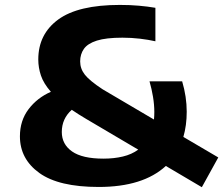

<svg xmlns="http://www.w3.org/2000/svg" viewBox="-20 -770 930 800"><path d="M391 9Q225 9 144 -49.2Q63 -107.5 63 -202Q63 -267.5 99 -315Q135 -362.5 192 -387.5Q161.5 -422.5 150.5 -455.5Q139.5 -488.5 139.5 -522Q139.5 -628 222.8 -688.8Q306 -749.5 479.5 -749.5Q522.5 -749.5 559 -746.2Q595.5 -743 627.5 -737.5V-598Q599 -604.5 563 -608.8Q527 -613 490 -613Q422 -613 383.5 -600.8Q345 -588.5 329.5 -566.2Q314 -544 314 -514Q314 -483.5 333.8 -458.5Q353.5 -433.5 407.5 -398L621.5 -272Q623 -287 623 -303.5Q623 -333.5 617.5 -366.8Q612 -400 603 -431H739Q758 -367 758 -304.5Q758 -247.5 744 -199.5L889.5 -114L821 10L671 -78.5Q576 9 391 9ZM237.5 -220Q237.5 -169 280.2 -139Q323 -109 411 -109Q455 -109 491.8 -117.8Q528.5 -126.5 556 -146.5L339 -274.5Q306 -294 279 -312.5Q237.5 -275.5 237.5 -220Z"/></svg>

Font: Encode Sans Expanded Expanded
Style: Bold
Weight: 700
Width: 7
Designer: Multiple Designers
Foundry: Impallari Type
Version: Version 3.000; ttfautohint (v1.8.3) -l 8 -r 50 -G 200 -x 14 